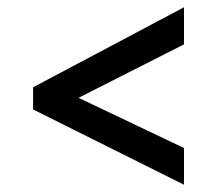

<svg xmlns="http://www.w3.org/2000/svg" viewBox="-20 -624 603 528"><path d="M486 -116 71 -323V-384L486 -604V-502L196 -355L486 -217Z"/></svg>

Font: Noto Sans Mono SemiCondensed SemiBold
Style: Regular
Weight: 600
Width: 4
Designer: Monotype Design Team
Foundry: Monotype Imaging Inc.
Version: Version 2.014; ttfautohint (v1.8.4.7-5d5b)